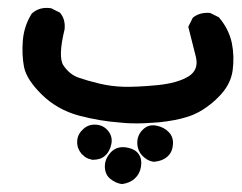

<svg xmlns="http://www.w3.org/2000/svg" viewBox="-20 -129 604 480"><path d="M284.2 331.1Q268.1 328.6 254.9 317.4Q248 311.5 244.9 303.2Q241.7 294.9 242.2 284.9Q242.7 274.9 246.8 266.4Q251 257.8 258.3 250.5Q273.4 235.8 296.4 239.7Q318.8 243.7 327.1 256.8Q335.4 269 332.5 287.6Q329.6 305.7 316.9 317.4Q304.2 328.6 285.6 331.1H285.2ZM363.3 275.4Q347.7 272.9 335.4 259.8Q323.2 246.6 323.2 227.5Q323.2 218.3 326.7 210Q330.1 201.7 336.9 195.3Q350.6 181.2 371.1 185.1Q390.6 189 402.3 201.7Q414.6 214.8 412.1 234.4Q411.1 244.1 407.2 251.5Q403.3 258.8 397 263.7Q393.1 267.1 387.9 269.5Q382.8 272 377.2 273.4Q371.6 274.9 364.7 275.4H364.3ZM210.9 270.5Q206.1 269.5 201.2 267.8Q196.3 266.1 192.1 262.9Q188 259.8 184.1 255.9Q178.7 249.5 175.8 242.2Q172.9 234.9 172.9 226.1Q172.9 220.2 174.3 214.8Q175.8 209.5 179 204.3Q182.1 199.2 186.5 195.3Q199.7 181.6 219.2 182.6Q238.3 183.6 250 197.8Q262.2 212.4 258.3 231.4Q257.3 236.3 255.9 240.2Q254.4 244.1 252.4 247.8Q250.5 251.5 248 254.6Q245.6 257.8 242.7 260.3Q236.8 265.6 229 268.1Q221.2 270.5 211.9 270.5H211.4ZM283.7 177.7Q228.5 173.8 176.3 159.7Q123 145 85 107.9Q46.4 70.3 40 38.1Q34.2 7.3 37.1 -27.8Q40 -63.5 58.6 -93.8L59.1 -94.7L59.6 -95.2Q79.1 -112.8 107.4 -108.4H108.4L108.9 -107.9L128.4 -98.1L129.9 -97.7L130.4 -96.7Q143.6 -81.1 141.6 -57.1V-56.6V-56.2Q124.5 13.7 138.7 34.7Q153.3 56.6 175.8 64.9Q199.7 73.2 229 80.1Q257.8 86.9 288.1 87.9Q319.3 88.9 372.1 84Q397.9 81.5 418 75.9Q438 70.3 452.1 61.5Q477.5 44.9 469.7 13.2Q460.9 -22.9 451.2 -60.1L450.7 -62L451.7 -64L461.4 -83.5L462.4 -85L463.4 -85.9Q480.5 -98.6 504.4 -96.7H505.4L506.3 -96.2L525.9 -86.4L527.3 -85.9L527.8 -85Q552.2 -56.2 559.6 -21.5Q566.4 12.7 561.5 47.9Q556.2 84 526.4 113.3Q517.1 123 506.8 131.1Q496.6 139.2 486.1 145.8Q475.6 152.3 464.4 157.2Q457.5 160.2 450 162.6Q442.4 165 434.1 167.2Q425.8 169.4 416.7 171.1Q407.7 172.9 397.7 174.3Q387.7 175.8 377 176.8Q358.9 178.2 342.8 179Q326.7 179.7 311.8 179.4Q296.9 179.2 283.7 177.7Z"/></svg>

Font: NaikaiFont
Style: SemiBold
Weight: 600
Version: Version 1.89